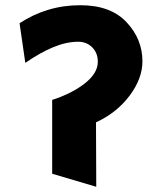

<svg xmlns="http://www.w3.org/2000/svg" viewBox="-20 -719 608 736"><path d="M526 -484Q526 -418 477 -352.5Q428 -287 348 -250Q348 -212 348.5 -126Q349 -40 349 -3L180 -53V-336Q257 -361 306 -400Q355 -439 355 -482Q355 -516 333.5 -537.5Q312 -559 280 -559Q235 -559 185 -538.5Q135 -518 77 -478L55 -630Q107 -664 165 -681.5Q223 -699 288 -699Q404 -699 465 -634Q526 -569 526 -484Z"/></svg>

Font: Palanquin Dark SemiBold
Style: Regular
Weight: 600
Designer: Pria Ravichandran
Version: Version 1.001